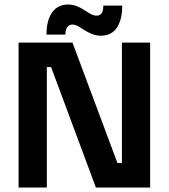

<svg xmlns="http://www.w3.org/2000/svg" viewBox="-20 -841 757 861"><path d="M273.3 -685.8C273.3 -717.5 286.7 -730.8 305 -730.8C340 -730.8 370.8 -680.8 433.3 -680.8C505.8 -680.8 528.3 -748.3 528.3 -815.8H443.3C443.3 -785.8 434.2 -770.8 413.3 -770.8C375.8 -770.8 346.7 -820.8 285 -820.8C211.7 -820.8 188.3 -752.5 188.3 -685.8ZM190 0V-540H209.2L410 0H653.3V-650H526.7V-110H506.7L305 -650H63.3V0Z"/></svg>

Font: Familjen Grotesk
Style: Bold
Weight: 700
Designer: Anders Wikstroem, Jonas Baeckman, Matilda Gysing, Kristian Moeller
Foundry: Familjen STHLM AB
Version: Version 2.000